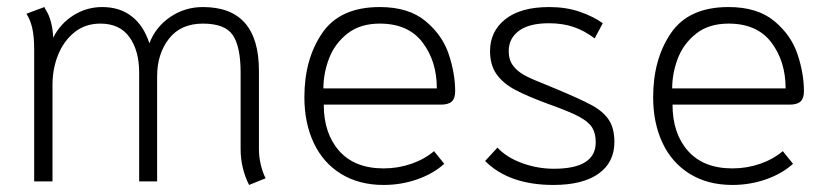

<svg xmlns="http://www.w3.org/2000/svg" viewBox="-20 -515 2357 545"><path d="M663 -92V-309Q663 -382 641 -415Q619 -448 556 -448Q493 -448 459.5 -405Q426 -362 426 -298V0H375V-309Q375 -371 347.5 -409.5Q320 -448 265 -448Q222 -448 191.5 -423.5Q161 -399 145 -359.5Q129 -320 129 -274V0H77V-373Q77 -412 71.5 -435.5Q66 -459 55 -476L106 -495Q107 -492 113.5 -481Q120 -470 125 -451Q130 -432 131 -408Q151 -448 188.5 -471.5Q226 -495 270 -495Q320 -495 354 -468.5Q388 -442 404 -392Q422 -439 463.5 -467Q505 -495 556 -495Q715 -495 715 -314V-92Q715 -69 720.5 -46.5Q726 -24 734 -9L687 10Q663 -38 663 -92Z M844 -239Q844 -347 894.5 -421Q945 -495 1058 -495Q1140 -495 1188 -455Q1236 -415 1254 -360.5Q1272 -306 1272 -256Q1272 -236 1262.5 -227Q1253 -218 1231 -218H899Q899 -136 943 -86.5Q987 -37 1069 -37Q1110 -37 1147.5 -50Q1185 -63 1212 -86L1241 -50Q1210 -22 1164.5 -6Q1119 10 1069 10Q999 10 948 -21.5Q897 -53 870.5 -109.5Q844 -166 844 -239ZM1220 -264Q1220 -341 1179.5 -394.5Q1139 -448 1058 -448Q1002 -448 966 -419.5Q930 -391 914 -349Q898 -307 898 -264Z M1357 -58 1392 -96Q1418 -68 1462 -52Q1506 -36 1552 -36Q1671 -36 1671 -111Q1671 -137 1660.5 -153.5Q1650 -170 1622.5 -184.5Q1595 -199 1536 -220Q1476 -242 1441.5 -260.5Q1407 -279 1389 -305Q1371 -331 1371 -370Q1371 -426 1414.5 -460.5Q1458 -495 1539 -495Q1587 -495 1626 -481.5Q1665 -468 1691 -449L1668 -406Q1639 -428 1608 -438.5Q1577 -449 1538 -449Q1482 -449 1453 -427.5Q1424 -406 1424 -370Q1424 -345 1436.5 -328.5Q1449 -312 1469.5 -301Q1490 -290 1531 -274L1560 -262Q1627 -234 1659.5 -216.5Q1692 -199 1708 -175Q1724 -151 1724 -112Q1724 -54 1679 -22Q1634 10 1551 10Q1425 10 1357 -58Z M1834 -239Q1834 -347 1884.5 -421Q1935 -495 2048 -495Q2130 -495 2178 -455Q2226 -415 2244 -360.5Q2262 -306 2262 -256Q2262 -236 2252.5 -227Q2243 -218 2221 -218H1889Q1889 -136 1933 -86.5Q1977 -37 2059 -37Q2100 -37 2137.5 -50Q2175 -63 2202 -86L2231 -50Q2200 -22 2154.5 -6Q2109 10 2059 10Q1989 10 1938 -21.5Q1887 -53 1860.5 -109.5Q1834 -166 1834 -239ZM2210 -264Q2210 -341 2169.5 -394.5Q2129 -448 2048 -448Q1992 -448 1956 -419.5Q1920 -391 1904 -349Q1888 -307 1888 -264Z"/></svg>

Font: Niramit ExtraLight
Style: Regular
Weight: 200
Designer: Katatrad Aksorn Co.,Ltd.
Foundry: Cadson Demak Co.,Ltd.
Version: Version 1.000; ttfautohint (v1.6)